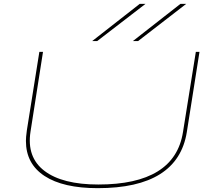

<svg xmlns="http://www.w3.org/2000/svg" viewBox="-20 -970 1109 1000"><path d="M489 10Q309 10 212 -53.5Q115 -117 115 -236Q115 -246 116 -258Q117 -270 120 -292L185 -700H204L139 -285Q118 -151 211.5 -80Q305 -9 492 -9Q890 -9 933 -282L1000 -700H1019L953 -282Q906 10 489 10ZM672 -756 920 -950H950L699 -756ZM460 -756 708 -950H738L486 -756Z"/></svg>

Font: Georama Extra Expanded Thin
Style: Italic
Weight: 100
Width: 8
Italic angle: -9°
Designer: Jean-Baptiste Levee
Foundry: Production Type
Version: Version 1.000